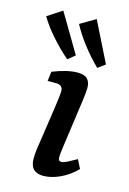

<svg xmlns="http://www.w3.org/2000/svg" viewBox="-148 -703 514 763"><g transform="rotate(15 108.5 -321.5)"><path d="M183 -323 157 -137Q155 -122 153 -107Q151 -92 151 -81Q151 -65 163 -65Q172 -65 187 -72.5Q202 -80 225 -93L243 -57Q214 -27 177.5 -10Q141 7 108 7Q54 7 54 -50Q54 -68 57 -90.5Q60 -113 64 -137L85 -280Q87 -295 89 -312Q91 -329 91 -337Q91 -350 83.5 -356Q76 -362 64 -362H28L33 -401Q63 -413 88.5 -419Q114 -425 135 -425Q163 -425 175.5 -412.5Q188 -400 188 -375Q188 -366 186.5 -352Q185 -338 183 -323ZM235 -485 205 -463Q170 -497 139 -537.5Q108 -578 90 -613L153 -650ZM110 -489 81 -465Q45 -496 10.5 -535Q-24 -574 -44 -609L16 -648Z"/></g></svg>

Font: Rasa Medium
Style: Italic
Weight: 500
Italic angle: -7.10001°
Designer: Anna Giedrys (Yrsa+Rasa design), David Brezina (Yrsa art-direction, Rasa art-direction, design)
Foundry: Rosetta Type Foundry
Version: Version 2.004